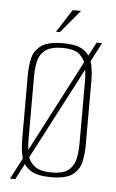

<svg xmlns="http://www.w3.org/2000/svg" viewBox="-50 -666 440 728"><g transform="rotate(5 170.5 -302.5)"><path d="M16 26 298 -516H319L36 26ZM171 7Q114 7 88 -12.5Q62 -32 55.5 -62.5Q49 -93 49 -125V-372Q49 -404 55.5 -434Q62 -464 88 -483.5Q114 -503 171 -503Q228 -503 253 -483.5Q278 -464 284.5 -434Q291 -404 291 -372V-125Q291 -93 284.5 -62.5Q278 -32 252.5 -12.5Q227 7 171 7ZM171 -11Q217 -11 237 -29Q257 -47 262 -74.5Q267 -102 267 -130V-367Q267 -395 262 -422Q257 -449 237 -467Q217 -485 171 -485Q125 -485 104 -467Q83 -449 78 -422Q73 -395 73 -367V-130Q73 -102 78 -74.5Q83 -47 104 -29Q125 -11 171 -11ZM141 -544 197 -631H229L156 -544Z"/></g></svg>

Font: Alumni Sans Thin Thin
Style: Regular
Weight: 250
Version: Version 1.018